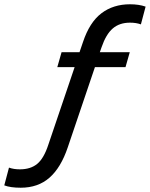

<svg xmlns="http://www.w3.org/2000/svg" viewBox="-70 -734 701 898"><path d="M611 -703 589 -620Q567 -628 538 -628Q489 -628 457.5 -601Q426 -574 405 -513L397 -490H537L517 -420H374L247 -45Q215 50 161.5 97Q108 144 27 144Q-21 144 -50 133L-28 50Q-6 58 23 58Q73 58 104 32.5Q135 7 156 -57L279 -420H198L218 -490H302L318 -537Q349 -630 404.5 -672Q460 -714 538 -714Q580 -714 611 -703Z"/></svg>

Font: Cabin
Style: Italic
Weight: 400
Italic angle: -7°
Designer: Pablo Impallari
Foundry: Pablo Impallari. http://www.impallari.com Igino Marini. http://www.ikern.com
Version: Version 2.200